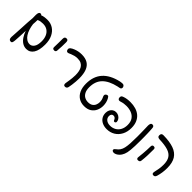

<svg xmlns="http://www.w3.org/2000/svg" viewBox="166 -1880 3251 3251"><g transform="rotate(45 1791.0 -254.5)"><path d="M568 -262Q568 -125 522 -53.5Q476 18 392 18Q339 18 296.5 -9.5Q254 -37 222.5 -84.5Q191 -132 170 -193Q167 -133 165 -71.5Q163 -10 158 41Q156 76 148.5 96Q141 116 121 116Q109 116 98 111.5Q87 107 79.5 94Q72 81 72 57Q72 51 72 44.5Q72 38 73 32Q76 -18 79 -68Q82 -118 84.5 -165Q87 -212 89 -253.5Q91 -295 93 -327Q95 -353 97 -378Q99 -403 101 -428Q101 -448 100.5 -466.5Q100 -485 100 -503Q100 -541 110.5 -560.5Q121 -580 143 -580Q161 -580 168 -565Q200 -577 231 -581.5Q262 -586 305 -586Q377 -586 437 -548Q497 -510 532.5 -437.5Q568 -365 568 -262ZM487 -261Q487 -326 465 -377Q443 -428 399.5 -457.5Q356 -487 292 -487Q260 -487 234.5 -482.5Q209 -478 182 -465Q182 -441 180.5 -412.5Q179 -384 177 -362Q184 -305 200.5 -253.5Q217 -202 242.5 -163Q268 -124 301.5 -101.5Q335 -79 375 -79Q422 -79 454.5 -123.5Q487 -168 487 -261Z M707 -541Q707 -569 718.5 -580.5Q730 -592 751 -592Q774 -592 782.5 -578.5Q791 -565 791 -539Q791 -493 789.5 -440Q788 -387 783 -336Q782 -318 772 -308.5Q762 -299 745 -299Q733 -299 723.5 -302.5Q714 -306 709 -315Q704 -324 704 -340Q706 -391 706.5 -441.5Q707 -492 707 -541Z M1381 -264Q1381 -229 1377.5 -186.5Q1374 -144 1368.5 -103.5Q1363 -63 1356 -33Q1352 -14 1339 -4Q1326 6 1308 6Q1287 6 1279.5 -5.5Q1272 -17 1272 -36Q1272 -44 1276 -66Q1280 -88 1284.5 -119Q1289 -150 1293 -186Q1297 -222 1297 -258Q1297 -305 1289 -346Q1281 -387 1261.5 -418.5Q1242 -450 1208 -467.5Q1174 -485 1123 -485Q1084 -485 1053 -477Q1022 -469 993 -457Q976 -450 959.5 -442.5Q943 -435 930 -435Q914 -435 904 -449Q894 -463 894 -483Q894 -497 900.5 -506Q907 -515 916 -522Q927 -531 942.5 -539Q958 -547 975 -554Q1007 -567 1044.5 -575Q1082 -583 1124 -583Q1213 -583 1269.5 -548.5Q1326 -514 1353.5 -443.5Q1381 -373 1381 -264Z M1523 -282Q1523 -457 1618.5 -564.5Q1714 -672 1902 -715Q1916 -718 1933 -720Q1950 -722 1963 -722Q1979 -722 1989.5 -714Q2000 -706 2005.5 -695Q2011 -684 2011 -673Q2011 -659 2003.5 -648.5Q1996 -638 1977 -635Q1969 -633 1958 -631Q1947 -629 1936 -627Q1770 -589 1687.5 -505Q1605 -421 1605 -279Q1605 -213 1626.5 -169.5Q1648 -126 1685.5 -105Q1723 -84 1770 -84Q1820 -84 1851 -104Q1882 -124 1896.5 -157Q1911 -190 1911 -227Q1911 -256 1905 -279.5Q1899 -303 1887 -327Q1878 -344 1878 -359Q1878 -373 1885.5 -382.5Q1893 -392 1903.5 -397.5Q1914 -403 1923 -403Q1936 -403 1944.5 -394Q1953 -385 1962 -368Q1979 -337 1988 -301Q1997 -265 1997 -223Q1997 -164 1973 -110.5Q1949 -57 1898.5 -23.5Q1848 10 1769 10Q1694 10 1638.5 -25Q1583 -60 1553 -125.5Q1523 -191 1523 -282Z M2600 -297Q2600 -203 2562.5 -132.5Q2525 -62 2460.5 -23.5Q2396 15 2314 15Q2254 15 2207 -7Q2160 -29 2133.5 -70Q2107 -111 2107 -167Q2107 -207 2122.5 -237.5Q2138 -268 2165 -285.5Q2192 -303 2226 -303Q2262 -303 2290 -286.5Q2318 -270 2334 -245Q2350 -220 2350 -194Q2350 -179 2340 -171.5Q2330 -164 2319 -164Q2306 -164 2297 -183Q2290 -205 2274.5 -218Q2259 -231 2236 -231Q2214 -231 2200 -215Q2186 -199 2186 -170Q2186 -124 2221 -95.5Q2256 -67 2314 -67Q2373 -67 2419 -93.5Q2465 -120 2491.5 -169.5Q2518 -219 2518 -287Q2518 -364 2485 -411Q2452 -458 2397 -479.5Q2342 -501 2277 -501Q2246 -501 2217.5 -497Q2189 -493 2158 -483Q2148 -480 2141 -478.5Q2134 -477 2128 -477Q2112 -477 2101 -488.5Q2090 -500 2090 -523Q2090 -540 2097.5 -551.5Q2105 -563 2128 -571Q2161 -584 2200.5 -589.5Q2240 -595 2277 -595Q2346 -595 2405 -577.5Q2464 -560 2507.5 -523.5Q2551 -487 2575.5 -430.5Q2600 -374 2600 -297Z M2855 -474Q2856 -453 2857 -419Q2858 -385 2858.5 -344Q2859 -303 2859 -261Q2859 -182 2857 -125.5Q2855 -69 2851 -28.5Q2847 12 2841 40.5Q2835 69 2826 90Q2817 111 2805 131Q2793 151 2773 170Q2753 189 2729 201Q2705 213 2682 213Q2665 213 2652 204.5Q2639 196 2639 183Q2639 171 2647.5 161Q2656 151 2669 142Q2702 119 2723 88Q2744 57 2754.5 11Q2765 -35 2769 -101.5Q2773 -168 2773 -262Q2773 -315 2772 -364Q2771 -413 2770 -454.5Q2769 -496 2768 -525Q2768 -550 2776.5 -570Q2785 -590 2810 -590Q2826 -590 2836 -581.5Q2846 -573 2849 -556Q2851 -540 2852.5 -517Q2854 -494 2855 -474Z M3508 -245Q3508 -186 3500 -134Q3492 -82 3479 -37Q3471 -11 3459.5 -1Q3448 9 3431 9Q3412 9 3403.5 0.5Q3395 -8 3395 -25Q3395 -30 3396 -36Q3397 -42 3398 -49Q3409 -93 3416.5 -141.5Q3424 -190 3424 -240Q3424 -336 3388 -390Q3352 -444 3275 -468Q3198 -492 3074 -496Q3046 -498 3032.5 -508Q3019 -518 3019 -542Q3019 -570 3032 -582Q3045 -594 3073 -593Q3220 -591 3316.5 -557Q3413 -523 3460.5 -447.5Q3508 -372 3508 -245ZM3049 -302Q3049 -312 3051.5 -321.5Q3054 -331 3061.5 -338Q3069 -345 3083 -345Q3104 -345 3113 -336Q3122 -327 3122 -306Q3123 -243 3120 -167Q3117 -91 3109 -26Q3106 -2 3092.5 5.5Q3079 13 3060 13Q3041 13 3034 -0.5Q3027 -14 3030 -33Q3036 -79 3040 -127Q3044 -175 3046.5 -220.5Q3049 -266 3049 -302Z"/></g></svg>

Font: Playpen Sans Hebrew
Style: Regular
Weight: 400
Designer: Tom Grace, Laura Meseguer, Veronika Burian, José Scaglione
Foundry: TypeTogether
Version: Version 2.000